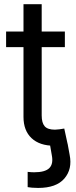

<svg xmlns="http://www.w3.org/2000/svg" viewBox="-20 -694 365 922"><path d="M112.8 204.6V131.3Q120.1 132.3 129.2 132.8Q138.2 133.3 144 133.3Q196.8 133.3 217 113Q237.3 92.8 228.5 49.8L219.2 -3.9H304.7L314.5 49.8Q328.1 117.7 289.3 163.1Q250.5 208.5 163.1 208.5Q147.5 208.5 133.8 207.3Q120.1 206.1 112.8 204.6ZM291.5 -542.5V-467.8H9.3V-542.5ZM92.8 -673.8H180.2V-139.6Q180.2 -104 194.6 -87.6Q209 -71.3 243.7 -71.3Q252 -71.3 264.9 -73Q277.8 -74.7 288.6 -76.7L304.7 -2.4Q291.5 2 274.4 3.9Q257.3 5.9 240.7 5.9Q170.4 5.9 131.6 -30.5Q92.8 -66.9 92.8 -132.8Z"/></svg>

Font: Inter 16pt
Style: Regular
Weight: 400
Version: Version 4.001;git-66647c0bb